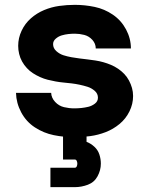

<svg xmlns="http://www.w3.org/2000/svg" viewBox="-20 -558 616 792"><path d="M286 8Q319 8 352 3.5Q385 -1 416 -13Q447 -25 473 -46.5Q499 -68 514 -98.5Q529 -129 529 -162Q529 -179 524.5 -195Q520 -211 512 -226Q504 -241 492.5 -253Q481 -265 467 -274.5Q453 -284 437.5 -290.5Q422 -297 406 -301.5Q390 -306 373.5 -308.5Q357 -311 340.5 -313Q324 -315 307.5 -317Q291 -319 274.5 -322Q258 -325 242 -330Q226 -335 212.5 -347Q199 -359 199 -376Q199 -389 210 -398.5Q221 -408 234.5 -412Q248 -416 261.5 -417.5Q275 -419 289 -419Q308 -419 327.5 -414Q347 -409 361 -393.5Q375 -378 375 -358H520Q520 -399 500 -436.5Q480 -474 445.5 -497.5Q411 -521 370.5 -529.5Q330 -538 289 -538Q256 -538 224 -533.5Q192 -529 162 -516.5Q132 -504 107.5 -482.5Q83 -461 69 -431Q55 -401 55 -369Q55 -352 59 -335.5Q63 -319 71 -304.5Q79 -290 90.5 -277.5Q102 -265 116 -256Q130 -247 145.5 -240Q161 -233 177 -229Q193 -225 209.5 -222Q226 -219 242.5 -217.5Q259 -216 275.5 -214Q292 -212 308.5 -208.5Q325 -205 341 -200Q357 -195 370.5 -183.5Q384 -172 384 -155Q384 -140 371.5 -130.5Q359 -121 344.5 -117.5Q330 -114 315.5 -112.5Q301 -111 286 -111Q265 -111 244 -116Q223 -121 207.5 -137.5Q192 -154 191 -175H46Q47 -133 67.5 -94.5Q88 -56 124 -32.5Q160 -9 202 -0.5Q244 8 286 8ZM188 214H288Q316 214 342.5 204Q369 194 382.5 169Q396 144 396 117Q396 98 390 79.5Q384 61 369.5 47.5Q355 34 337 27V0H240V100H288Q294 100 296.5 105.5Q299 111 299 117Q299 123 296.5 128.5Q294 134 288 134H188Z"/></svg>

Font: Iosevka Sparkle Heavy
Style: Regular
Weight: 900
Designer: Belleve Invis
Foundry: Belleve Invis
Version: Version 4.5.0; ttfautohint (v1.8.3)